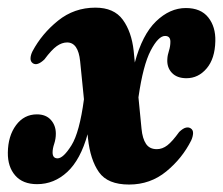

<svg xmlns="http://www.w3.org/2000/svg" viewBox="-27 -473 583 502"><path d="M322.5 -340 325.5 -309.5Q345 -382.5 381 -417.2Q417 -452 459 -452Q498 -452 517.5 -427.5Q537 -403 536 -365.5Q535 -319.5 513.2 -294Q491.5 -268.5 460.5 -268.5Q435.5 -268.5 422.2 -282.8Q409 -297 410.5 -318.5Q411 -329 414.8 -340.5Q418.5 -352 418.5 -364Q418.5 -379 404.5 -379Q387 -379 367 -340.8Q347 -302.5 335 -218.5L343 -136.5Q345.5 -110.5 354.8 -96.8Q364 -83 383 -83Q397.5 -83 410.5 -93Q423.5 -103 441.5 -128Q451.5 -137.5 458.8 -139.2Q466 -141 471.5 -137.5Q478 -133.5 477.8 -124.8Q477.5 -116 473 -106Q449.5 -59 407.8 -24.8Q366 9.5 310.5 9.5Q254.5 9.5 231.8 -22.8Q209 -55 203 -111.5L202 -122Q183.5 -55.5 149 -23.5Q114.5 8.5 70 8.5Q32.5 8.5 12.8 -14.2Q-7 -37 -6.5 -74Q-6 -117.5 15 -145.8Q36 -174 69.5 -174Q93 -174 106 -159.5Q119 -145 119 -123.5Q119 -110 114.8 -97.2Q110.5 -84.5 110.5 -74.5Q110.5 -59 123.5 -59Q138.5 -59 159.8 -93Q181 -127 192.5 -213.5L182.5 -313Q177.5 -362 148.5 -362Q135 -362 121.5 -352.5Q108 -343 89 -317.5Q70.5 -300 59 -307.5Q52.5 -312 52.8 -320.5Q53 -329 58 -339Q82.5 -385 124.8 -419Q167 -453 222.5 -453Q271 -453 294 -421.5Q317 -390 322.5 -340Z"/></svg>

Font: Fraunces 144pt S050
Style: Bold Italic
Weight: 700
Italic angle: -16°
Version: Version 1.000; ttfautohint (v1.8.3)